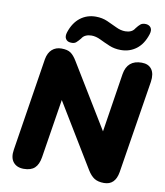

<svg xmlns="http://www.w3.org/2000/svg" viewBox="-100 -1020 956 1110"><g transform="rotate(10 378.5 -464.5)"><path d="M115 9Q74 9 53 -17Q32 -43 40 -91L126 -637Q133 -675 155 -694.5Q177 -714 210 -714Q245 -714 264 -701Q283 -688 301 -658L529 -284L583 -630Q597 -714 681 -714Q721 -714 740 -688Q759 -662 752 -614L665 -69Q652 9 586 9Q551 9 529.5 -4.5Q508 -18 489 -49L263 -421L208 -75Q201 -32 179 -11.5Q157 9 115 9ZM255 -757Q236 -758 226.5 -772.5Q217 -787 225 -812Q244 -870 283 -900Q322 -930 374 -930Q411 -930 442 -916.5Q473 -903 500.5 -889.5Q528 -876 555 -876Q573 -876 587.5 -882.5Q602 -889 611 -904Q624 -921 635 -930Q646 -939 667 -938Q687 -936 696 -922Q705 -908 697 -883Q678 -824 639 -794.5Q600 -765 548 -765Q511 -765 480 -778Q449 -791 421.5 -804.5Q394 -818 368 -818Q350 -818 335 -811.5Q320 -805 311 -790Q298 -774 287 -764.5Q276 -755 255 -757Z"/></g></svg>

Font: Nunito Black
Style: Italic
Weight: 900
Italic angle: -9°
Designer: Vernon Adams
Foundry: Vernon Adams
Version: Version 3.601; ttfautohint (v1.8.2.53-6de2)